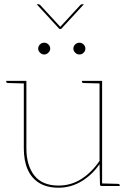

<svg xmlns="http://www.w3.org/2000/svg" viewBox="-20 -867 600 895"><path d="M253 8Q199 8 163 -14Q127 -36 109 -77Q91 -118 91 -176V-490H103V-176Q103 -96 140 -49Q177 -2 253 -2Q311 -2 359 -32.5Q407 -63 444 -117V-490H456V0H453Q446 0 446 -8L444 -102Q411 -53 361 -22.5Q311 8 253 8ZM453 0 454 -12 531 -10Q533 -10 535.5 -8.5Q538 -7 538 -5V0ZM94 -490 93 -478 16 -480Q14 -480 11.5 -481.5Q9 -483 9 -485V-490ZM447 -490 446 -478 369 -480Q367 -480 364.5 -481.5Q362 -483 362 -485V-490ZM214 -640Q214 -630 205.5 -621.5Q197 -613 186 -613Q175 -613 166.5 -621.5Q158 -630 158 -640Q158 -652 166.5 -660Q175 -668 186 -668Q197 -668 205.5 -660Q214 -652 214 -640ZM378 -640Q378 -630 370 -621.5Q362 -613 350 -613Q339 -613 330.5 -621.5Q322 -630 322 -640Q322 -652 330.5 -660Q339 -668 350 -668Q361 -668 369.5 -660Q378 -652 378 -640ZM371 -847 265 -732H257L151 -847H160Q164 -847 168 -843L261 -742L354 -843Q355 -844 357 -845.5Q359 -847 362 -847Z"/></svg>

Font: Aleo Thin
Style: Regular
Weight: 250
Designer: Alessio Laiso
Foundry: Alessio Laiso
Version: Version 2.001;gftools[0.9.29]